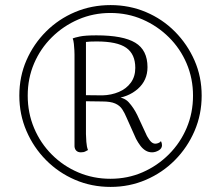

<svg xmlns="http://www.w3.org/2000/svg" viewBox="-20 -723 868 755"><path d="M415 12Q340 12 275 -16Q210 -44 161 -93.5Q112 -143 84 -208Q56 -273 56 -347Q56 -422 84 -486Q112 -550 161 -599Q210 -648 275 -675.5Q340 -703 415 -703Q489 -703 554 -675.5Q619 -648 668 -598.5Q717 -549 745 -485Q773 -421 773 -347Q773 -273 745 -208Q717 -143 668 -93.5Q619 -44 554 -16Q489 12 415 12ZM414 -20Q482 -20 540.5 -45.5Q599 -71 644 -116Q689 -161 714 -220Q739 -279 739 -347Q739 -414 714 -473Q689 -532 644 -576.5Q599 -621 540.5 -646.5Q482 -672 414 -672Q347 -672 288 -646.5Q229 -621 184 -576.5Q139 -532 114 -473.5Q89 -415 89 -347Q89 -279 114 -219.5Q139 -160 184 -115Q229 -70 288 -45Q347 -20 414 -20ZM298 -124Q287 -124 280.5 -130Q274 -136 273 -147V-508Q273 -513 272.5 -525Q272 -537 270.5 -550.5Q269 -564 266 -572Q273 -575 294 -579.5Q315 -584 359 -584Q464 -584 512 -555Q560 -526 560 -459Q560 -407 522 -373.5Q484 -340 426 -335V-342Q466 -343 486 -321Q506 -299 520 -270L558 -188Q567 -172 574.5 -165Q582 -158 591 -158Q595 -158 601.5 -160Q608 -162 613 -168Q617 -160 617 -152Q617 -139 604 -131.5Q591 -124 578 -124Q564 -124 552.5 -131Q541 -138 532 -150Q523 -162 515 -177L477 -262Q470 -279 460.5 -293.5Q451 -308 433 -316Q415 -324 382 -324L308 -325L302 -349Q317 -349 337 -348.5Q357 -348 383 -348Q418 -349 447.5 -361.5Q477 -374 494.5 -398Q512 -422 512 -456Q512 -510 476.5 -535Q441 -560 360 -560Q346 -560 335 -559.5Q324 -559 318 -558V-196Q318 -186 319.5 -165.5Q321 -145 326 -133Q322 -131 315.5 -127.5Q309 -124 298 -124Z"/></svg>

Font: Arima Thin Light
Style: Regular
Weight: 300
Version: Version 1.100